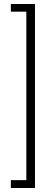

<svg xmlns="http://www.w3.org/2000/svg" viewBox="-20 -816 247 955"><path d="M154 119H34V80H111V-758H34V-796H154Z"/></svg>

Font: DM Sans 36pt ExtraLight
Style: Regular
Weight: 250
Designer: Colophon Foundry, Jonny Pinhorn
Foundry: Colophon Foundry
Version: Version 4.004;gftools[0.9.30]